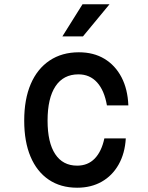

<svg xmlns="http://www.w3.org/2000/svg" viewBox="-20 -860 690 896"><path d="M340 16Q263 16 207.5 -21.5Q152 -59 122.5 -129Q93 -199 93 -297Q93 -397 123.5 -468Q154 -539 211.5 -577.5Q269 -616 348 -616Q417 -616 467.5 -585.5Q518 -555 547 -499.5Q576 -444 579 -368H479Q467 -438 433 -475.5Q399 -513 346 -513Q276 -513 239 -457.5Q202 -402 202 -297Q202 -195 237.5 -141Q273 -87 340 -87Q390 -87 422 -120Q454 -153 467 -214H567Q563 -144 533.5 -92Q504 -40 454.5 -12Q405 16 340 16ZM271 -690 365 -840H491L367 -690Z"/></svg>

Font: Martian Mono SemiCondensed
Style: Regular
Weight: 400
Width: 4
Designer: Roman Shamin
Foundry: Evil Martians
Version: Version 1.000